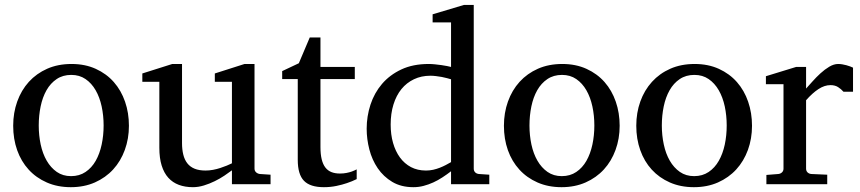

<svg xmlns="http://www.w3.org/2000/svg" viewBox="-20 -757 3536 789"><path d="M405.8 -241.2Q405.8 -282.2 397.7 -319.8Q389.6 -357.4 373 -386.2Q356.4 -415 331.5 -432.1Q306.6 -449.2 272.9 -449.2Q238.3 -449.2 212.9 -432.1Q187.5 -415 171.1 -386.2Q154.8 -357.4 147 -319.8Q139.2 -282.2 139.2 -241.2Q139.2 -200.7 147.2 -163.1Q155.3 -125.5 171.9 -96.7Q188.5 -67.9 213.4 -50.5Q238.3 -33.2 272 -33.2Q306.2 -33.2 331.5 -50.3Q356.9 -67.4 373.3 -96.2Q389.6 -125 397.7 -162.6Q405.8 -200.2 405.8 -241.2ZM509.8 -240.2Q509.8 -187 492.9 -140.9Q476.1 -94.7 445.1 -60.8Q414.1 -26.9 369.9 -7.3Q325.7 12.2 271 12.2Q216.3 12.2 172.4 -7.1Q128.4 -26.4 97.7 -60.1Q66.9 -93.8 50.5 -139.9Q34.2 -186 34.2 -240.2Q34.2 -293.5 50.8 -339.8Q67.4 -386.2 98.6 -420.7Q129.9 -455.1 174.1 -474.6Q218.3 -494.1 273.9 -494.1Q329.6 -494.1 373.5 -474.1Q417.5 -454.1 447.8 -419.7Q478 -385.3 493.9 -339.1Q509.8 -293 509.8 -240.2Z M933.1 0V-57.1Q920.4 -47.4 902.1 -35.2Q883.8 -22.9 862.5 -12.5Q841.3 -2 818.1 5.1Q794.9 12.2 772.9 12.2Q740.7 12.2 715.1 2.7Q689.5 -6.8 671.6 -26.6Q653.8 -46.4 644.3 -76.9Q634.8 -107.4 634.8 -149.9V-420.9H564.9V-455.1L688 -494.1H728V-168.9Q728 -142.6 733.2 -121.6Q738.3 -100.6 749.8 -85.9Q761.2 -71.3 779.8 -63.7Q798.3 -56.2 824.7 -56.2Q839.8 -56.2 855.5 -59.1Q871.1 -62 885.3 -66.7Q899.4 -71.3 911.9 -76.4Q924.3 -81.5 933.1 -85.9V-420.9H862.8V-455.1L984.9 -494.1H1025.9V-64Q1025.9 -54.7 1032.5 -48.8Q1039.1 -43 1047.9 -42L1091.8 -39.1V0Z M1445.8 -21Q1427.2 -11.7 1405.3 -4.4Q1386.7 2 1362.3 7.1Q1337.9 12.2 1311 12.2Q1254.4 12.2 1229 -14.2Q1203.6 -40.5 1203.6 -100.1V-432.1H1139.6V-464.8L1208 -497.1L1252.9 -603H1296.9V-481.9H1438V-432.1H1296.9V-152.8Q1296.9 -123 1302 -102.3Q1307.1 -81.5 1317.1 -68.6Q1327.1 -55.7 1342 -49.8Q1356.9 -43.9 1377 -43.9Q1391.6 -43.9 1404.1 -46.4Q1416.5 -48.8 1425.8 -52.2Q1436.5 -56.2 1445.8 -61Z M1833.5 -431.2Q1827.1 -433.1 1817.1 -435.8Q1807.1 -438.5 1795.7 -440.7Q1784.2 -442.9 1771.7 -444.3Q1759.3 -445.8 1748.5 -445.8Q1711.4 -445.8 1681.2 -431.4Q1650.9 -417 1629.6 -390.9Q1608.4 -364.7 1596.9 -327.6Q1585.4 -290.5 1585.4 -245.1Q1585.4 -204.1 1595.2 -169.7Q1605 -135.3 1623.5 -109.9Q1642.1 -84.5 1668.9 -70.3Q1695.8 -56.2 1730.5 -56.2Q1745.6 -56.2 1759.8 -59.3Q1773.9 -62.5 1787.1 -67.6Q1800.3 -72.8 1812 -78.9Q1823.7 -85 1833.5 -90.8ZM1833.5 0V-53.2Q1816.4 -40 1798.1 -28.1Q1779.8 -16.1 1760.5 -7.3Q1741.2 1.5 1720.9 6.8Q1700.7 12.2 1678.7 12.2Q1628.4 12.2 1592 -9.5Q1555.7 -31.2 1532.2 -65.7Q1508.8 -100.1 1497.8 -142.8Q1486.8 -185.5 1486.8 -228Q1486.8 -278.8 1502.4 -326.9Q1518.1 -375 1549.8 -412.1Q1581.5 -449.2 1629.4 -471.7Q1677.2 -494.1 1741.7 -494.1Q1753.4 -494.1 1767.1 -492.7Q1780.8 -491.2 1793.7 -489.5Q1806.6 -487.8 1817.1 -485.6Q1827.6 -483.4 1833.5 -481.9V-665H1757.8V-698.2L1886.7 -736.8H1926.8V-64Q1926.8 -54.7 1932.6 -48.8Q1938.5 -43 1947.8 -42L1990.7 -39.1V0Z M2422.4 -241.2Q2422.4 -282.2 2414.3 -319.8Q2406.2 -357.4 2389.6 -386.2Q2373 -415 2348.1 -432.1Q2323.2 -449.2 2289.6 -449.2Q2254.9 -449.2 2229.5 -432.1Q2204.1 -415 2187.7 -386.2Q2171.4 -357.4 2163.6 -319.8Q2155.8 -282.2 2155.8 -241.2Q2155.8 -200.7 2163.8 -163.1Q2171.9 -125.5 2188.5 -96.7Q2205.1 -67.9 2230 -50.5Q2254.9 -33.2 2288.6 -33.2Q2322.8 -33.2 2348.1 -50.3Q2373.5 -67.4 2389.9 -96.2Q2406.2 -125 2414.3 -162.6Q2422.4 -200.2 2422.4 -241.2ZM2526.4 -240.2Q2526.4 -187 2509.5 -140.9Q2492.7 -94.7 2461.7 -60.8Q2430.7 -26.9 2386.5 -7.3Q2342.3 12.2 2287.6 12.2Q2232.9 12.2 2189 -7.1Q2145 -26.4 2114.3 -60.1Q2083.5 -93.8 2067.1 -139.9Q2050.8 -186 2050.8 -240.2Q2050.8 -293.5 2067.4 -339.8Q2084 -386.2 2115.2 -420.7Q2146.5 -455.1 2190.7 -474.6Q2234.9 -494.1 2290.5 -494.1Q2346.2 -494.1 2390.1 -474.1Q2434.1 -454.1 2464.4 -419.7Q2494.6 -385.3 2510.5 -339.1Q2526.4 -293 2526.4 -240.2Z M2966.3 -241.2Q2966.3 -282.2 2958.3 -319.8Q2950.2 -357.4 2933.6 -386.2Q2917 -415 2892.1 -432.1Q2867.2 -449.2 2833.5 -449.2Q2798.8 -449.2 2773.4 -432.1Q2748 -415 2731.7 -386.2Q2715.3 -357.4 2707.5 -319.8Q2699.7 -282.2 2699.7 -241.2Q2699.7 -200.7 2707.8 -163.1Q2715.8 -125.5 2732.4 -96.7Q2749 -67.9 2773.9 -50.5Q2798.8 -33.2 2832.5 -33.2Q2866.7 -33.2 2892.1 -50.3Q2917.5 -67.4 2933.8 -96.2Q2950.2 -125 2958.3 -162.6Q2966.3 -200.2 2966.3 -241.2ZM3070.3 -240.2Q3070.3 -187 3053.5 -140.9Q3036.6 -94.7 3005.6 -60.8Q2974.6 -26.9 2930.4 -7.3Q2886.2 12.2 2831.5 12.2Q2776.9 12.2 2732.9 -7.1Q2689 -26.4 2658.2 -60.1Q2627.4 -93.8 2611.1 -139.9Q2594.7 -186 2594.7 -240.2Q2594.7 -293.5 2611.3 -339.8Q2627.9 -386.2 2659.2 -420.7Q2690.4 -455.1 2734.6 -474.6Q2778.8 -494.1 2834.5 -494.1Q2890.1 -494.1 2934.1 -474.1Q2978 -454.1 3008.3 -419.7Q3038.6 -385.3 3054.4 -339.1Q3070.3 -293 3070.3 -240.2Z M3446.3 -379.9Q3436.5 -391.1 3423.8 -399.2Q3411.1 -407.2 3392.6 -407.2Q3368.2 -407.2 3343.3 -390.9Q3318.4 -374.5 3292.5 -345.2V-64Q3292.5 -54.7 3298.3 -48.8Q3304.2 -43 3313.5 -42L3379.4 -39.1V0H3129.4V-38.1L3178.7 -42Q3187.5 -43 3193.6 -48.8Q3199.7 -54.7 3199.7 -64V-411.1H3127.4V-443.8L3251.5 -481.9H3292.5V-393.1Q3303.2 -404.8 3318.6 -422.1Q3334 -439.5 3351.6 -455.6Q3369.1 -471.7 3387.9 -482.9Q3406.7 -494.1 3424.3 -494.1Q3432.1 -494.1 3440.9 -492.7Q3449.7 -491.2 3458 -489Q3466.3 -486.8 3473.4 -484.1Q3480.5 -481.4 3485.4 -479V-379.9Z"/></svg>

Font: BabelStone Ogham
Style: Italic
Weight: 400
Italic angle: -30°
Designer: Andrew West
Foundry: BabelStone
Version: Version 2.02 March 14, 2022